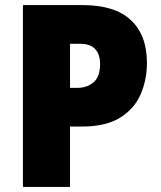

<svg xmlns="http://www.w3.org/2000/svg" viewBox="-20 -734 631 754"><path d="M305 -714Q431 -714 494 -655Q557 -596 557 -487Q557 -420 532 -363Q507 -306 451 -271.5Q395 -237 301 -237H255V0H70V-714ZM296 -562H255V-389H285Q321 -389 347 -410.5Q373 -432 373 -483Q373 -520 354 -541Q335 -562 296 -562Z"/></svg>

Font: Noto Sans Tamil SemiCondensed Black
Style: Regular
Weight: 900
Width: 4
Designer: Jelle Bosma - Monotype Design Team
Foundry: Monotype Imaging Inc.
Version: Version 2.004; ttfautohint (v1.8.4.7-5d5b)